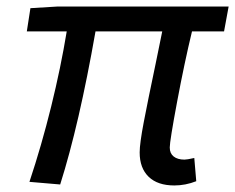

<svg xmlns="http://www.w3.org/2000/svg" viewBox="-20 -556 719 587"><path d="M407 -90Q407 -117 419.5 -182.5Q432 -248 456 -362L476 -460H272Q222 -175 164 8L70 0Q107 -111 136.5 -230.5Q166 -350 184 -460H62L73 -531L155 -536H679L665 -460H567Q544 -365 521.5 -245Q499 -125 499 -105Q499 -87 511 -77.5Q523 -68 544 -68Q552 -68 574 -73L580 -2Q547 11 513 11Q462 11 434.5 -15.5Q407 -42 407 -90Z"/></svg>

Font: Nebula Sans Medium
Style: Regular
Weight: 500
Italic angle: -9°
Designer: Paul D. Hunt for Adobe (as Source Sans)
Foundry: Nebula Entertainment & Broadcasting LLC
Version: Version 1.010